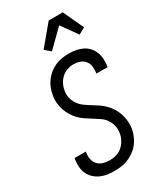

<svg xmlns="http://www.w3.org/2000/svg" viewBox="-240 -1062 980 1157"><g transform="rotate(-30 250.0 -484.0)"><path d="M199 8Q174 8 149.5 4.5Q125 1 103 -9Q81 -19 63.5 -35.5Q46 -52 36 -73.5Q26 -95 24 -120Q22 -145 26 -171L28 -180H106L105 -174Q101 -151 105.5 -128.5Q110 -106 124.5 -90.5Q139 -75 160.5 -68.5Q182 -62 206 -62Q228 -62 251 -68.5Q274 -75 292.5 -91Q311 -107 323 -129Q335 -151 338 -173Q343 -200 337 -225Q331 -250 317 -270Q303 -290 282.5 -304Q262 -318 241 -331Q220 -344 199.5 -357.5Q179 -371 162 -388.5Q145 -406 132 -427Q119 -448 111 -471.5Q103 -495 100.5 -521Q98 -547 103 -573Q107 -597 115.5 -619.5Q124 -642 139 -662.5Q154 -683 173.5 -699Q193 -715 215.5 -725Q238 -735 262 -739Q286 -743 310 -743Q335 -743 358.5 -739Q382 -735 403.5 -725Q425 -715 441 -698Q457 -681 466 -659.5Q475 -638 477 -613.5Q479 -589 475 -564L474 -555H396L397 -561Q400 -583 397 -605Q394 -627 380.5 -643Q367 -659 346.5 -666Q326 -673 303 -673Q282 -673 260 -665.5Q238 -658 220.5 -642Q203 -626 192.5 -605Q182 -584 179 -562Q174 -536 180 -511Q186 -486 200.5 -466Q215 -446 235 -431.5Q255 -417 276 -404.5Q297 -392 317.5 -378Q338 -364 355 -346.5Q372 -329 385 -308.5Q398 -288 406 -264Q414 -240 416.5 -214Q419 -188 415 -162Q411 -138 401.5 -114.5Q392 -91 376.5 -70.5Q361 -50 340 -34.5Q319 -19 296 -9Q273 1 248 4.5Q223 8 199 8ZM231 -805 192 -838 307 -976H405L471 -834L426 -809L347 -919Z"/></g></svg>

Font: Iosevka Term Oblique
Style: Regular
Weight: 400
Italic angle: -9°
Monospace: yes
Designer: Belleve Invis
Foundry: Belleve Invis
Version: Version 31.4.0